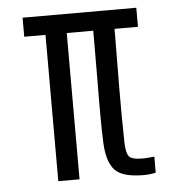

<svg xmlns="http://www.w3.org/2000/svg" viewBox="-47 -643 644 693"><g transform="rotate(-5 275.0 -297.0)"><path d="M137 0V-530H60V-599H472V-530H387V-501Q386 -401 385.5 -308.5Q385 -216 387 -117Q388 -81 398 -68Q408 -55 446 -55Q459 -55 468.5 -56Q478 -57 490 -58V0Q470 5 445 5Q369 5 341.5 -25Q314 -55 311 -124Q310 -152 309.5 -174Q309 -196 309 -221Q309 -246 309 -280Q309 -314 309.5 -364.5Q310 -415 310 -491V-530H214V0Z"/></g></svg>

Font: Big Shoulders Display Medium
Style: Regular
Weight: 500
Designer: Patric King
Foundry: XO Type Co
Version: Version 1.000; ttfautohint (v1.8.2)